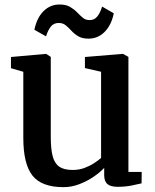

<svg xmlns="http://www.w3.org/2000/svg" viewBox="-20 -800 672 832"><path d="M489.5 9.5Q460 9.5 445.8 -2.2Q431.5 -14 431.5 -41V-72.5Q414 -53.5 385.8 -34.2Q357.5 -15 324 -2Q290.5 11 255 11Q160.5 11 120.8 -39Q81 -89 81 -202.5V-489L27.5 -504.5V-553L179 -566.5H180L200 -553.5V-207Q200 -155.5 208 -124Q216 -92.5 236.5 -78Q257 -63.5 294.5 -63.5Q322.5 -63.5 346 -72.2Q369.5 -81 387.8 -93Q406 -105 418 -115.5V-489L348 -505V-553L511 -566.5H513L536.5 -553.5V-55H594L593.5 -5.5Q576.5 -1.5 550 4Q523.5 9.5 489.5 9.5ZM129 -671Q139.5 -722.5 168.5 -751.5Q197.5 -780.5 238 -780.5Q266 -780.5 283.5 -770.2Q301 -760 313.8 -746.8Q326.5 -733.5 338.8 -723.2Q351 -713 367 -713Q389 -712.5 401.8 -728.8Q414.5 -745 422.5 -771.5L473 -742.5Q463 -692 433.8 -662.2Q404.5 -632.5 363.5 -632.5Q336.5 -632.5 319.2 -642.8Q302 -653 289.8 -666.5Q277.5 -680 265 -690.2Q252.5 -700.5 234.5 -700.5Q212.5 -700.5 200 -684.5Q187.5 -668.5 179.5 -642.5Z"/></svg>

Font: Merriweather 20pt SemiBold
Style: Regular
Weight: 600
Version: Version 2.100